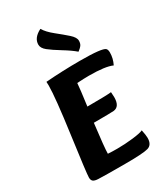

<svg xmlns="http://www.w3.org/2000/svg" viewBox="-229 -1046 994 1146"><g transform="rotate(-30 268.0 -472.5)"><path d="M517 -540Q471 -561 358 -561Q326 -561 276 -558Q274 -524 258 -406Q391 -406 423 -410Q425 -390 425 -375Q425 -310 381 -305Q357 -303 243 -303Q223 -140 223 -101Q251 -99 287 -99Q340 -99 395.5 -105.5Q451 -112 468 -121Q476 -83 476 -65Q476 -17 441 -7Q406 3 283 3Q130 3 98 1Q74 0 64 -8Q54 -16 54 -34Q54 -62 87.5 -306Q121 -550 121 -631Q121 -649 120 -656Q238 -665 356 -665Q509 -665 528 -646Q536 -638 536 -618Q536 -578 517 -540ZM247 -948Q265 -917 307.5 -883Q350 -849 380.5 -822Q411 -795 411 -772Q411 -754 403.5 -742.5Q396 -731 376 -716Q346 -742 295 -773Q244 -804 216.5 -826Q189 -848 189 -872Q189 -919 247 -948Z"/></g></svg>

Font: Overlock Black
Style: Italic
Weight: 900
Designer: Dario Muhafara
Foundry: Dario Manuel Muhafara
Version: Version 1.002